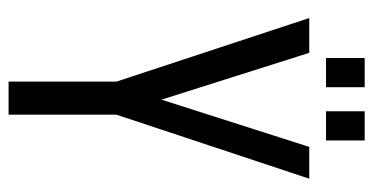

<svg xmlns="http://www.w3.org/2000/svg" viewBox="-231 -638 869 447"><g transform="rotate(90 203.5 -414.5)"><path d="M183 -829H115V-739H183ZM307 -829H239V-739H307ZM170 -251V0H247V-251L396 -700H322L212 -356L103 -700H22Z"/></g></svg>

Font: Bebas Neue Regular two
Style: Regular2
Weight: 400
Designer: Ryoichi Tsunekawa & LGV (GE)
Foundry: Free Software Foundation, Inc.
Version: Version 1.003 August 13, 2016